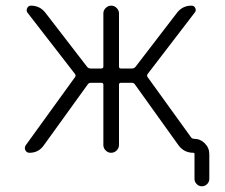

<svg xmlns="http://www.w3.org/2000/svg" viewBox="-20 -565 801 683"><path d="M375 -21.5Q364.3 -21.5 356 -29.8Q347.7 -38.1 347.7 -48.8V-263.7Q347.7 -270.5 339.8 -270.5H302.7Q295.9 -270.5 292 -264.6L135.7 -47.9Q117.2 -21.5 85 -21.5Q75.2 -21.5 70.3 -30.3Q68.4 -34.2 68.4 -38.1Q68.4 -43 71.3 -47.9L247.1 -291Q251 -296.9 246.1 -302.7L78.1 -519.5Q72.3 -527.3 76.7 -536.1Q81.1 -544.9 89.8 -544.9Q122.1 -544.9 141.6 -519.5L290 -327.1Q294.9 -321.3 302.7 -321.3H339.8Q347.7 -321.3 347.7 -328.1V-517.6Q347.7 -528.3 356 -536.6Q364.3 -544.9 375.5 -544.9Q386.7 -544.9 395 -536.6Q403.3 -528.3 403.3 -517.6V-328.1Q403.3 -321.3 410.2 -321.3H449.2Q457 -321.3 461.9 -327.1L610.4 -520.5Q629.9 -544.9 661.1 -544.9Q670.9 -544.9 674.8 -536.1Q678.7 -527.3 672.9 -520.5L505.9 -302.7Q501 -296.9 504.9 -291L659.2 -77.1Q663.1 -71.3 669.9 -71.3Q692.4 -71.3 708.5 -55.2Q724.6 -39.1 724.6 -16.6V71.3Q724.6 82 716.8 89.8Q709 97.7 698.2 97.7Q687.5 97.7 679.7 89.8Q671.9 82 671.9 71.3V-17.6Q671.9 -21.5 668 -21.5Q634.8 -21.5 615.2 -47.9L460 -264.6Q456.1 -270.5 449.2 -270.5H410.2Q403.3 -270.5 403.3 -263.7V-49.8Q403.3 -38.1 395 -29.8Q386.7 -21.5 375 -21.5Z"/></svg>

Font: Gen Jyuu Gothic P Light
Style: Regular
Weight: 200
Designer: [Source Han Sans]
Ryoko NISHIZUKA  (kana & ideographs); Paul D. Hunt (Latin, Greek & Cyrillic); Wenlong ZHANG  (bopomofo
Version: Version 1.002.20150607